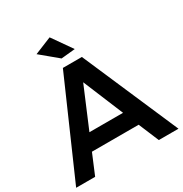

<svg xmlns="http://www.w3.org/2000/svg" viewBox="-206 -1064 1158 1217"><g transform="rotate(-30 373.5 -455.0)"><path d="M431 -766 329 -756 205 -859 330 -910ZM604 0 542 -148H200L138 0H-1L306 -700H445L748 0ZM248 -263H494L372 -557Z"/></g></svg>

Font: Montserrat arm Medium
Style: Regular
Weight: 500
Designer: Julieta Ulanovsky
Foundry: Julieta Ulanovsky
Version: Version 6.000;PS 006.000;hotconv 1.0.88;makeotf.lib2.5.64775